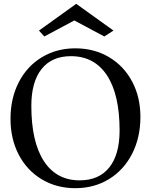

<svg xmlns="http://www.w3.org/2000/svg" viewBox="-20 -969 810 1005"><path d="M35 -347Q35 -454 78 -538Q121 -622 198.5 -669Q276 -716 374 -716Q473 -716 550.5 -670Q628 -624 671.5 -542.5Q715 -461 715 -357Q715 -249 671.5 -164Q628 -79 550.5 -31.5Q473 16 374 16Q276 16 198.5 -30.5Q121 -77 78 -159.5Q35 -242 35 -347ZM606 -286Q606 -474 540 -574.5Q474 -675 351 -675Q251 -675 197.5 -607.5Q144 -540 144 -415Q144 -227 209.5 -126Q275 -25 397 -25Q498 -25 552 -92.5Q606 -160 606 -286ZM184 -809 379 -949 574 -809 526 -778 369 -862 212 -778Z"/></svg>

Font: Wittgenstein
Style: Regular
Weight: 400
Designer: Jörg Drees
Foundry: Jörg Drees
Version: Version 1.003;Glyphs 3.1.2 (3151)